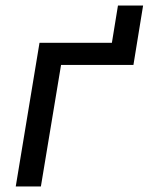

<svg xmlns="http://www.w3.org/2000/svg" viewBox="-20 -675 540 695"><path d="M37 0 123 -520H385L407 -655H498L463 -440H201L128 0Z"/></svg>

Font: Iosevka Term Curly Medium
Style: Italic
Weight: 500
Italic angle: -9°
Designer: Belleve Invis
Foundry: Belleve Invis
Version: Version 32.3.0